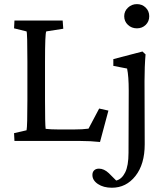

<svg xmlns="http://www.w3.org/2000/svg" viewBox="-20 -671 786 914"><path d="M631.8 -536.1Q606.4 -536.1 588.9 -552.7Q571.3 -569.3 571.3 -593.8Q571.3 -617.7 589.1 -634.5Q606.9 -651.4 631.8 -651.4Q656.7 -651.4 673.6 -634.8Q690.4 -618.2 690.4 -593.8Q690.4 -568.8 673.6 -552.5Q656.7 -536.1 631.8 -536.1ZM456.1 4.9Q410.6 0 361.3 0H48.8L46.9 -37.1L106.4 -50.8Q110.4 -68.4 110.4 -194.3V-377.9Q110.4 -513.7 106.4 -521.5L46.9 -536.1L48.8 -573.2H278.3L281.2 -534.2L200.2 -521.5Q194.3 -511.2 194.3 -377.9V-194.3Q194.3 -78.1 197.3 -57.6Q223.6 -54.7 258.8 -54.7H332Q374 -54.7 401.4 -58.6L452.1 -154.3L496.1 -144.5ZM512.7 222.7Q472.7 222.7 446.3 205.1Q419.9 187.5 419.9 162.1Q419.9 147.9 428.2 139.9Q436.5 131.8 451.2 131.8Q475.1 131.8 498 153.3L533.2 188.5Q559.6 182.1 575.7 150.1Q591.8 118.2 591.8 56.6L592.8 -239.3Q592.8 -308.1 585 -344.7L519.5 -357.4V-389.6L658.2 -425.8L672.9 -412.1Q668 -355 668 -284.2L668.9 15.6Q668.9 110.8 624.8 166.7Q580.6 222.7 512.7 222.7Z"/></svg>

Font: Crimson Pro
Style: Regular
Weight: 400
Designer: Jacques Le Bailly
Foundry: Baron von Fonthausen
Version: Version 1.003